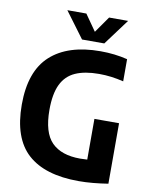

<svg xmlns="http://www.w3.org/2000/svg" viewBox="-101 -1023 867 1105"><g transform="rotate(10 332.0 -470.0)"><path d="M436 8.5Q238 8.5 137.8 -82.2Q37.5 -173 37.5 -369Q37.5 -564 139.5 -656.8Q241.5 -749.5 431 -749.5Q514.5 -749.5 589 -731V-601.5Q552 -610.5 517 -615Q482 -619.5 445.5 -619.5Q362 -619.5 307.5 -595.2Q253 -571 226.2 -515.5Q199.5 -460 199.5 -367Q199.5 -233.5 255.8 -177Q312 -120.5 422 -120.5Q442.5 -120.5 463.5 -122V-360H607.5V-6.5Q563 0.5 520 4.5Q477 8.5 436 8.5ZM314 -797.5 201.5 -949H312.5L379 -854L445.5 -949H556.5L444 -797.5Z"/></g></svg>

Font: Encode Sans SemiCondensed SemiCondensed
Style: Bold
Weight: 700
Width: 4
Designer: Multiple Designers
Foundry: Impallari Type
Version: Version 3.000; ttfautohint (v1.8.3) -l 8 -r 50 -G 200 -x 14 